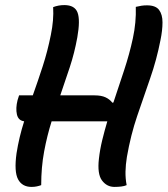

<svg xmlns="http://www.w3.org/2000/svg" viewBox="-20 -728 659 755"><path d="M55 -353H109Q129 -409 148 -467.5Q167 -526 180 -591Q192 -649 189 -700Q210 -708 233 -708Q274 -708 285 -678.5Q296 -649 284 -581Q273 -520 254.5 -464Q236 -408 217 -353H352Q378 -353 394.5 -345.5Q411 -338 422 -324L426 -325Q447 -388 468 -451.5Q489 -515 502.5 -577.5Q516 -640 514 -701Q527 -704 536.5 -705.5Q546 -707 558 -707Q592 -707 605.5 -689Q619 -671 619 -640Q619 -609 611 -570Q596 -493 570.5 -420Q545 -347 519.5 -272Q494 -197 479 -111Q474 -80 473.5 -53Q473 -26 478 0Q469 4 456.5 5.5Q444 7 430 7Q400 7 381 -18.5Q362 -44 369 -104Q373 -140 382 -177Q391 -214 402 -251H183Q165 -194 153.5 -132Q142 -70 142 0Q134 3 124.5 5Q115 7 104 7Q67 7 51 -23Q35 -53 45 -125Q50 -157 57.5 -188.5Q65 -220 75 -251Q52 -254 46.5 -278Q41 -302 49 -334Z"/></svg>

Font: Recursive Mn Csl St Med
Style: Italic
Weight: 500
Italic angle: -15°
Monospace: yes
Version: Version 1.079;hotconv 1.0.112;makeotfexe 2.5.65598; ttfautoh